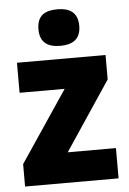

<svg xmlns="http://www.w3.org/2000/svg" viewBox="-54 -812 572 853"><g transform="rotate(-5 231.5 -386.0)"><path d="M234 -772C179 -772 143 -752 143 -690C143 -630 180 -609 234 -609C287 -609 325 -630 325 -690C325 -751 288 -772 234 -772ZM440 0V-135H225L430 -442V-551H35V-417H236L23 -100V0Z"/></g></svg>

Font: Noto Sans Bengali SemiCondensed ExtraBold
Style: Regular
Weight: 800
Width: 4
Designer: Joana Ranito - Universal Thirst; Jelle Bosma - Monotype Design Team
Foundry: Universal Thirst ehf.
Version: Version 3.000